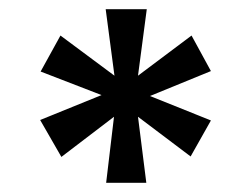

<svg xmlns="http://www.w3.org/2000/svg" viewBox="-20 -756 543 416"><path d="M210 -360 227 -503 113 -416 67 -496 200 -550 68 -601 111 -679 228 -592 209 -736H298L279 -592L395 -679L437 -602L305 -548L437 -495L393 -417L279 -503L297 -360Z"/></svg>

Font: DM Sans 17pt SemiBold
Style: Regular
Weight: 600
Version: Version 4.004;gftools[0.9.30]